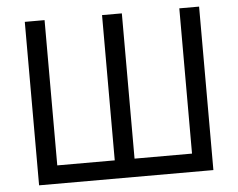

<svg xmlns="http://www.w3.org/2000/svg" viewBox="-52 -789 1055 851"><g transform="rotate(-5 476.0 -363.5)"><path d="M88.1 -727.3V0H863.6V-727.3H775.6V-81H519.9V-727.3H431.8V-81H176.1V-727.3Z"/></g></svg>

Font: Magic Ui Pro
Style: Regular
Weight: 400
Designer: Stefan Endress, Andreas Faust
Version: Version 1.000;FEAKit 1.0